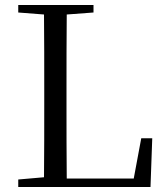

<svg xmlns="http://www.w3.org/2000/svg" viewBox="-20 -748 665 768"><path d="M53 -698 156 -690C157 -592 157 -491 157 -391V-329C157 -235 157 -137 156 -39L53 -30V0H582L589 -195H545L515 -34H247C246 -134 246 -234 246 -320V-378C246 -490 246 -591 247 -690L354 -698V-728H53Z"/></svg>

Font: NameLogos Serif 2
Style: Regular
Weight: 500
Version: Version 0.1